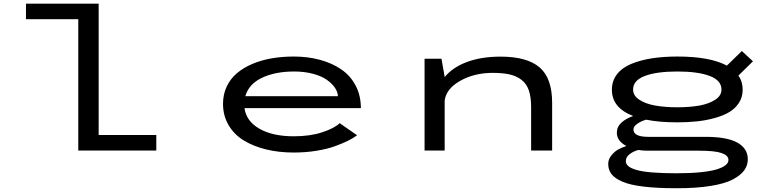

<svg xmlns="http://www.w3.org/2000/svg" viewBox="-20 -820 4240 1046"><path d="M517.5 -84.5H831.5V0H406.5V-715.5H121.5V-800H517.5Z M1925.5 -83Q1904.5 -67.5 1876 -53.2Q1847.5 -39 1804.8 -23.5Q1762 -8 1703.5 1.5Q1645 11 1580.5 11Q1499 11 1429.5 -6Q1360 -23 1307.5 -55.2Q1255 -87.5 1225 -138.8Q1195 -190 1195 -254.5Q1195 -306 1215.2 -348.8Q1235.5 -391.5 1270.8 -421.2Q1306 -451 1354.8 -471.8Q1403.5 -492.5 1460.2 -502.2Q1517 -512 1580 -512Q1657 -512 1722.8 -494.2Q1788.5 -476.5 1838.8 -442.2Q1889 -408 1917.5 -353.8Q1946 -299.5 1946 -231H1312Q1321.5 -160 1393.2 -118.8Q1465 -77.5 1580.5 -77.5Q1669.5 -77.5 1736 -99.5Q1802.5 -121.5 1830.5 -149ZM1582.5 -430.5Q1480 -430.5 1407.8 -396.5Q1335.5 -362.5 1316.5 -296H1821Q1820 -319 1804.5 -342Q1789 -365 1760.5 -385.2Q1732 -405.5 1685.2 -418Q1638.5 -430.5 1582.5 -430.5Z M2293 0V-500H2385L2402.5 -402V-400Q2445.5 -453 2523.8 -482.2Q2602 -511.5 2707.5 -511.5Q2851 -511.5 2919.5 -453Q2988 -394.5 2988 -260V0H2873.5V-237Q2873.5 -291.5 2861 -327.8Q2848.5 -364 2821.2 -385Q2794 -406 2756.5 -414.5Q2719 -423 2663.5 -423Q2565 -423 2488.2 -380.2Q2411.5 -337.5 2402.5 -272.5V0Z M3670.5 -153.5Q3571 -153.5 3500 -168Q3470 -159 3450.5 -144.8Q3431 -130.5 3431 -114.5Q3431 -74.5 3512 -74.5H3824Q3941 -74.5 3997.5 -42.8Q4054 -11 4054 47.5Q4054 81 4034.5 108Q4015 135 3972 157.8Q3929 180.5 3851.2 193Q3773.5 205.5 3666.5 205.5Q3559.5 205.5 3485.5 196.5Q3411.5 187.5 3370.2 169.5Q3329 151.5 3311.2 128.2Q3293.5 105 3293.5 73Q3293.5 48.5 3310.2 27.2Q3327 6 3347.8 -5.5Q3368.5 -17 3392.5 -24.5Q3340.5 -52.5 3340.5 -96.5Q3340.5 -129.5 3365.8 -152.2Q3391 -175 3429.5 -188Q3313.5 -232.5 3313.5 -331Q3313.5 -380 3341.8 -416Q3370 -452 3420.5 -472.5Q3471 -493 3533 -502.5Q3595 -512 3670.5 -512Q3848 -512 3940 -462.5L4021.5 -542L4082 -486L4003 -408.5Q4026 -375.5 4026 -331Q4026 -291.5 4006 -260.2Q3986 -229 3952.8 -209.2Q3919.5 -189.5 3873 -176.8Q3826.5 -164 3776.8 -158.8Q3727 -153.5 3670.5 -153.5ZM3670.5 -235.5Q3738.5 -235.5 3790.8 -245Q3843 -254.5 3876.8 -276.8Q3910.5 -299 3910.5 -332Q3910.5 -382 3846.5 -406.2Q3782.5 -430.5 3670.5 -430.5Q3557 -430.5 3493 -406.2Q3429 -382 3429 -332Q3429 -299 3462.8 -276.8Q3496.5 -254.5 3549.2 -245Q3602 -235.5 3670.5 -235.5ZM3389.5 57.5Q3389.5 73.5 3403.2 85.2Q3417 97 3448.2 106Q3479.5 115 3534.2 119.5Q3589 124 3667 124Q3743 124 3799.5 118Q3856 112 3887.5 101.8Q3919 91.5 3933.8 79Q3948.5 66.5 3948.5 51.5Q3948.5 27 3911.8 14Q3875 1 3789.5 1H3509Q3483.5 1 3457 -3Q3428.5 5 3409 20.8Q3389.5 36.5 3389.5 57.5Z"/></svg>

Font: League Mono Extended
Style: Regular
Weight: 400
Width: 9
Designer: Tyler Finck
Foundry: The League of Moveable Type / Tyler Finck
Version: Version 2.210